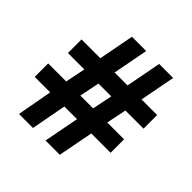

<svg xmlns="http://www.w3.org/2000/svg" viewBox="-186 -865 1018 1018"><g transform="rotate(45 323.0 -356.5)"><path d="M488 -412 465 -299H591V-198H446L408 0H301L339 -198H244L207 0H102L138 -198H22V-299H157L180 -412H57V-514H198L236 -713H343L305 -514H402L440 -713H545L507 -514H624V-412ZM263 -299H359L382 -412H286Z"/></g></svg>

Font: Noto Sans Hebrew
Style: Bold
Weight: 700
Designer: Monotype Design Team
Foundry: Monotype Imaging Inc.
Version: Version 2.003